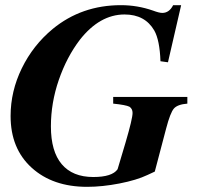

<svg xmlns="http://www.w3.org/2000/svg" viewBox="-20 -705 762 743"><path d="M705 -330V-304Q667 -301 653 -285Q639 -269 623 -208L579 -41L551 -28Q509 -8 442.5 5Q376 18 317 18Q184 18 102.5 -56Q21 -130 21 -256Q21 -352 64.5 -441Q108 -530 184 -593Q296 -685 448 -685Q512 -685 572 -664Q596 -655 608 -655Q635 -655 650 -685H681L630 -464L601 -468Q598 -550 577 -587Q541 -649 462 -649Q366 -649 289 -551Q238 -484 207.5 -395.5Q177 -307 177 -216Q177 -119 219 -69.5Q261 -20 341 -20Q414 -20 435 -50L466 -154Q493 -246 493 -268Q493 -284 481 -292Q467 -299 418 -304V-330Z"/></svg>

Font: STIX
Style: Bold Italic
Weight: 700
Italic angle: -16.33°
Designer: MicroPress Inc., with final additions and corrections provided by Coen Hoffman, Elsevier (retired)
Version: Version 1.1.1